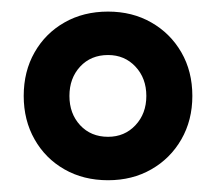

<svg xmlns="http://www.w3.org/2000/svg" viewBox="-20 -762 369 328"><path d="M164.6 -454.1Q122.6 -454.1 90.1 -472.7Q57.6 -491.2 39.1 -523.9Q20.5 -556.6 20.5 -598.1Q20.5 -640.1 39.1 -672.6Q57.6 -705.1 90.1 -723.6Q122.6 -742.2 164.6 -742.2Q206.1 -742.2 238.5 -723.6Q271 -705.1 289.8 -672.6Q308.6 -640.1 308.6 -598.1Q308.6 -556.6 289.8 -523.9Q271 -491.2 238.5 -472.7Q206.1 -454.1 164.6 -454.1ZM164.6 -528.3Q192.9 -528.3 211.4 -548.1Q230 -567.9 230 -598.1Q230 -628.4 211.4 -648.2Q192.9 -668 164.6 -668Q135.3 -668 116.9 -648.2Q98.6 -628.4 98.6 -598.1Q98.6 -567.9 116.9 -548.1Q135.3 -528.3 164.6 -528.3Z"/></svg>

Font: Kumbh Sans
Style: Bold
Weight: 700
Version: Version 1.005